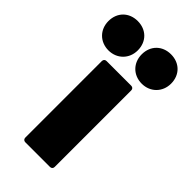

<svg xmlns="http://www.w3.org/2000/svg" viewBox="-320 -809 869 869"><g transform="rotate(45 114.5 -374.0)"><path d="M8 -560C62 -560 102 -600 102 -654C102 -710 63 -748 8 -748C-47 -748 -86 -710 -86 -654C-86 -600 -47 -560 8 -560ZM221 -560C275 -560 315 -600 315 -654C315 -710 276 -748 221 -748C166 -748 127 -710 127 -654C127 -600 166 -560 221 -560ZM36 0H194C203 0 209 -6 209 -15V-505C209 -514 203 -520 194 -520H36C27 -520 21 -514 21 -505V-15C21 -6 27 0 36 0Z"/></g></svg>

Font: Barlow Semi Condensed Black
Style: Regular
Weight: 900
Width: 4
Designer: Jeremy Tribby
Foundry: Tribby Type
Version: Version 1.408;PS 001.408;hotconv 1.0.88;makeotf.lib2.5.64775